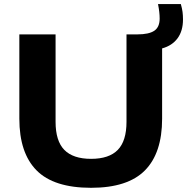

<svg xmlns="http://www.w3.org/2000/svg" viewBox="-20 -908 914 938"><path d="M74.5 -328V-740H251.5V-313Q251.5 -219.5 294.2 -175.8Q337 -132 425 -132Q513 -132 555.5 -175.8Q598 -219.5 598 -313V-740H651Q707.5 -740 733.8 -757.8Q760 -775.5 760 -817.5Q760 -848 752 -888H863.5Q869.5 -867 871.8 -849.8Q874 -832.5 874 -813Q874 -757 847.5 -721Q821 -685 772 -671.5V-328Q772 -160.5 688 -75.5Q604 9.5 425 9.5Q243 9.5 158.8 -75.5Q74.5 -160.5 74.5 -328Z"/></svg>

Font: Encode Sans Expanded
Style: Bold
Weight: 700
Width: 7
Designer: Multiple Designers
Foundry: Impallari Type
Version: Version 2.000